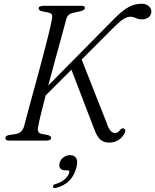

<svg xmlns="http://www.w3.org/2000/svg" viewBox="-20 -730 806 997"><path d="M178 -71Q171 -38.5 197.5 -34.5L227 -29Q245.5 -25 245.5 -13Q245.5 -6.5 238.5 -3.2Q231.5 0 221.5 0H28.5Q16.5 0 12.2 -3.5Q8 -7 8 -13Q7.5 -25.5 28.5 -29L61 -34Q93 -38.5 104.5 -72.5Q110.5 -96 122 -138.5Q133.5 -181 148.2 -235Q163 -289 178.8 -346.8Q194.5 -404.5 208.8 -459.5Q223 -514.5 234 -559.2Q245 -604 249.5 -631Q253 -646 249.2 -654Q245.5 -662 230.5 -665L200 -671Q180.5 -675 180.5 -687Q180.5 -700 211 -700H402Q421 -700 421 -688.5Q421 -677.5 397 -671.5L363 -664Q332.5 -658.5 325 -633.5Q316.5 -600.5 300.8 -543.8Q285 -487 266.5 -419.2Q248 -351.5 230.5 -286L574 -633.5Q615 -675 647 -692.8Q679 -710.5 714.5 -710.5Q739 -710.5 753 -698Q767 -685.5 766 -668Q765 -650 751 -639.8Q737 -629.5 717 -629.5Q698.5 -629.5 685.5 -636.2Q672.5 -643 656 -643Q626 -643 580 -597L404 -421L534 -91.5Q550.5 -39.5 577 -39.5Q593.5 -39.5 604.5 -56.5Q613 -66 623.5 -62.5Q628.5 -61 630.5 -55.2Q632.5 -49.5 628.5 -41.5Q617.5 -17.5 596 -3.5Q574.5 10.5 546 10.5Q518 10.5 500 -6.2Q482 -23 468.5 -61.5L351 -368L217 -234.5Q202.5 -178.5 191.8 -134.8Q181 -91 178 -71ZM319.5 154.5Q300 154.5 292.5 143.5Q285 132.5 289.5 116.5Q294 98.5 309.8 87Q325.5 75.5 344 75.5Q365.5 75.5 375.5 91Q385.5 106.5 376.5 140.5Q355 224 271.5 245.5Q256 249.5 255 239Q255 229 269 225.5Q298.5 217 316.8 200.2Q335 183.5 339.5 166Q342.5 154.5 330.5 154.5Z"/></svg>

Font: Fraunces 9pt Light
Style: Italic
Weight: 300
Italic angle: -16°
Version: Version 1.000;[0bf87f6ff]